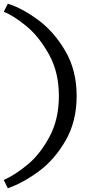

<svg xmlns="http://www.w3.org/2000/svg" viewBox="-24 -856 528 1027"><path d="M-4 107Q56 80 122.5 25.5Q189 -29 240 -123Q291 -217 291 -343Q291 -469 238.5 -564Q186 -659 118 -715.5Q50 -772 -4 -793L18 -836Q93 -813 178.5 -750.5Q264 -688 325 -584Q386 -480 386 -343Q386 -206 326.5 -103.5Q267 -1 183.5 60.5Q100 122 18 151Z"/></svg>

Font: BioRhyme Expanded
Style: Regular
Weight: 400
Width: 7
Designer: Aoife Mooney
Foundry: Aoife Mooney Type
Version: Version 1.000